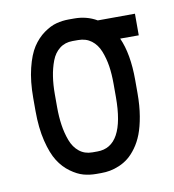

<svg xmlns="http://www.w3.org/2000/svg" viewBox="-65 -570 580 641"><g transform="rotate(-10 225.0 -250.0)"><path d="M393.1 -274.4V-229.5Q393.1 -187 387.2 -152.1Q381.3 -117.2 371.8 -92.5Q362.3 -67.9 348.6 -49.1Q335 -30.3 320.6 -18.8Q306.2 -7.3 289.3 -0.2Q272.5 6.8 257.8 9.5Q243.2 12.2 227.5 12.2H210.4Q188.5 12.2 168 6.6Q147.5 1 124.8 -15.4Q102.1 -31.7 85.7 -57.4Q69.3 -83 58.3 -127.7Q47.4 -172.4 47.4 -230V-273.9Q47.4 -330.6 58.1 -374.3Q68.8 -418 85.4 -443.4Q102.1 -468.8 124.5 -484.9Q147 -501 167.5 -506.3Q188 -511.7 209.5 -511.7H228.5Q270.5 -511.7 304.7 -491.7L430.7 -492.2V-418.9H367.7Q393.1 -362.8 393.1 -274.4ZM228.5 -438.5H209.5Q184.1 -438.5 165.8 -424.3Q147.5 -410.2 138.2 -385.5Q128.9 -360.8 124.8 -333.5Q120.6 -306.2 120.6 -273.9V-230Q120.6 -197.3 124.8 -169.2Q128.9 -141.1 138.4 -115.7Q147.9 -90.3 166.3 -75.7Q184.6 -61 210.4 -61H227.5Q319.8 -61 319.8 -229.5V-274.4Q319.8 -307.1 315.7 -334.2Q311.5 -361.3 301.8 -386Q292 -410.6 273.4 -424.6Q254.9 -438.5 228.5 -438.5Z"/></g></svg>

Font: Anka/Coder Narrow
Style: Regular
Weight: 400
Width: 3
Monospace: yes
Version: Version 001.100